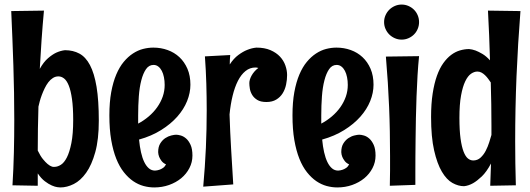

<svg xmlns="http://www.w3.org/2000/svg" viewBox="-20 -781 2301 834"><path d="M170.9 -734.9Q165 -670.9 160.6 -608.2Q156.2 -545.4 152.8 -481.9Q169.4 -511.7 188.5 -528.1Q207.5 -544.4 224.1 -552.2Q243.7 -561 262.2 -563Q297.4 -563 324.7 -548.3Q352.1 -533.7 370.8 -498.3Q389.6 -462.9 399.4 -404.1Q409.2 -345.2 409.2 -256.8Q409.2 -175.3 393.8 -119.9Q378.4 -64.5 354.2 -30.5Q330.1 3.4 300.5 18.3Q271 33.2 242.2 33.2Q239.3 33.2 229.2 32Q219.2 30.8 205.1 24.7Q190.9 18.6 174.8 6.3Q158.7 -5.9 144 -27.8V25.9L34.2 23.9Q38.6 -47.4 40.3 -118.2Q42 -189 42 -259.8Q42 -378.9 38.1 -496.3Q34.2 -613.8 28.8 -732.9ZM206.1 -57.1Q208.5 -56.2 211.2 -56.2Q213.9 -56.2 216.8 -56.2Q230 -56.2 244.4 -65.2Q258.8 -74.2 270.5 -97.2Q282.2 -120.1 290 -159.4Q297.9 -198.7 297.9 -259.8Q297.9 -314.5 292.7 -350.8Q287.6 -387.2 278.8 -409.2Q270 -431.2 258.3 -440.2Q246.6 -449.2 233.9 -449.2Q220.7 -449.2 209.7 -442.1Q198.7 -435.1 189.9 -423.6Q181.2 -412.1 174.1 -397.5Q167 -382.8 161.6 -368.4Q156.2 -354 152.6 -340.6Q148.9 -327.1 147 -317.9Q144 -221.7 144 -127Q155.3 -103.5 166.5 -89.8Q177.7 -76.2 186.5 -68.8Q196.8 -60.1 206.1 -57.1Z M815.9 -105Q815.9 -76.2 802.7 -50.8Q789.6 -25.4 767.1 -6.8Q744.6 11.7 714.4 22.5Q684.1 33.2 649.9 33.2Q627 33.2 603.5 26.9Q580.1 20.5 558.6 5.9Q537.1 -8.8 518.1 -32.7Q499 -56.6 485.1 -91.3Q471.2 -126 463.1 -172.6Q455.1 -219.2 455.1 -279.8Q455.1 -336.9 463.1 -380.9Q471.2 -424.8 485.1 -457.5Q499 -490.2 517.6 -512.5Q536.1 -534.7 557.4 -548.6Q578.6 -562.5 601.3 -568.4Q624 -574.2 646 -574.2Q678.7 -574.2 708 -563.7Q737.3 -553.2 759.3 -532.7Q781.2 -512.2 794.2 -482.2Q807.1 -452.1 807.1 -413.1Q807.1 -377.9 792.7 -342Q778.3 -306.2 750 -274.2Q721.7 -242.2 679.9 -216.1Q638.2 -189.9 584 -174.8Q586.9 -144.5 592.5 -119.6Q598.1 -94.7 606.7 -77.1Q615.2 -59.6 626.7 -49.8Q638.2 -40 653.3 -40Q663.1 -40.5 671.9 -43.5Q679.7 -45.9 687.7 -51.3Q695.8 -56.6 701.2 -66.9Q688.5 -72.8 681.6 -82Q674.8 -91.3 671.4 -99.6Q667.5 -109.4 667 -120.1Q667 -143.6 676.3 -158.2Q685.5 -172.9 698.2 -181.2Q710.9 -189.5 724.1 -192.6Q737.3 -195.8 745.1 -195.8Q753.4 -195.8 765.4 -192.4Q777.3 -189 788.6 -179.2Q799.8 -169.4 807.9 -151.6Q815.9 -133.8 815.9 -105ZM695.3 -412.1Q695.3 -429.7 692.1 -445.6Q689 -461.4 682.9 -473.1Q676.8 -484.9 667.7 -491.9Q658.7 -499 647 -499Q627 -499 614.3 -480.7Q601.6 -462.4 593.8 -432.1Q585.9 -401.9 583 -362.3Q580.1 -322.8 580.1 -279.8V-244.1Q605 -257.3 626.2 -275.4Q647.5 -293.5 662.8 -315.2Q678.2 -336.9 686.8 -361.3Q695.3 -385.7 695.3 -412.1Z M993.2 20 862.8 29.8Q870.6 -57.6 874.3 -138.9Q877.9 -220.2 877.9 -301.8Q877.9 -359.4 876.2 -417.2Q874.5 -475.1 870.1 -536.1L980 -542Q979 -531.2 978.5 -521Q978 -510.7 978 -501Q995.1 -527.3 1015.4 -542.2Q1035.6 -557.1 1053.2 -564Q1073.2 -572.3 1093.8 -574.2Q1129.4 -574.2 1154.8 -563.2Q1180.2 -552.2 1196.3 -534.9Q1212.4 -517.6 1219.7 -496.3Q1227.1 -475.1 1227.1 -455.1Q1227.1 -434.6 1222.7 -413.6Q1218.3 -392.6 1207.8 -375.7Q1197.3 -358.9 1179.9 -348.4Q1162.6 -337.9 1137.2 -337.9Q1111.8 -337.9 1097.2 -347.2Q1082.5 -356.4 1075 -369.4Q1067.4 -382.3 1065.2 -396.2Q1063 -410.2 1063 -419.9Q1063 -426.8 1065.4 -435.3Q1067.9 -443.8 1072.8 -452.6Q1077.6 -461.4 1085 -470Q1092.3 -478.5 1102.1 -485.8Q1099.1 -486.8 1095.9 -487.3Q1092.8 -487.8 1089.8 -487.8Q1065.4 -487.8 1046.4 -472.4Q1027.3 -457 1013.4 -429.7Q999.5 -402.3 990.5 -365.2Q981.4 -328.1 977.1 -284.2Q979.5 -208.5 983.9 -134.3Q988.3 -60.1 993.2 20Z M1611.3 -105Q1611.3 -76.2 1598.1 -50.8Q1585 -25.4 1562.5 -6.8Q1540 11.7 1509.8 22.5Q1479.5 33.2 1445.3 33.2Q1422.4 33.2 1398.9 26.9Q1375.5 20.5 1354 5.9Q1332.5 -8.8 1313.5 -32.7Q1294.4 -56.6 1280.5 -91.3Q1266.6 -126 1258.5 -172.6Q1250.5 -219.2 1250.5 -279.8Q1250.5 -336.9 1258.5 -380.9Q1266.6 -424.8 1280.5 -457.5Q1294.4 -490.2 1313 -512.5Q1331.5 -534.7 1352.8 -548.6Q1374 -562.5 1396.7 -568.4Q1419.4 -574.2 1441.4 -574.2Q1474.1 -574.2 1503.4 -563.7Q1532.7 -553.2 1554.7 -532.7Q1576.7 -512.2 1589.6 -482.2Q1602.5 -452.1 1602.5 -413.1Q1602.5 -377.9 1588.1 -342Q1573.7 -306.2 1545.4 -274.2Q1517.1 -242.2 1475.3 -216.1Q1433.6 -189.9 1379.4 -174.8Q1382.3 -144.5 1387.9 -119.6Q1393.6 -94.7 1402.1 -77.1Q1410.6 -59.6 1422.1 -49.8Q1433.6 -40 1448.7 -40Q1458.5 -40.5 1467.3 -43.5Q1475.1 -45.9 1483.2 -51.3Q1491.2 -56.6 1496.6 -66.9Q1483.9 -72.8 1477.1 -82Q1470.2 -91.3 1466.8 -99.6Q1462.9 -109.4 1462.4 -120.1Q1462.4 -143.6 1471.7 -158.2Q1481 -172.9 1493.7 -181.2Q1506.3 -189.5 1519.5 -192.6Q1532.7 -195.8 1540.5 -195.8Q1548.8 -195.8 1560.8 -192.4Q1572.8 -189 1584 -179.2Q1595.2 -169.4 1603.3 -151.6Q1611.3 -133.8 1611.3 -105ZM1490.7 -412.1Q1490.7 -429.7 1487.5 -445.6Q1484.4 -461.4 1478.3 -473.1Q1472.2 -484.9 1463.1 -491.9Q1454.1 -499 1442.4 -499Q1422.4 -499 1409.7 -480.7Q1397 -462.4 1389.2 -432.1Q1381.3 -401.9 1378.4 -362.3Q1375.5 -322.8 1375.5 -279.8V-244.1Q1400.4 -257.3 1421.6 -275.4Q1442.9 -293.5 1458.3 -315.2Q1473.6 -336.9 1482.2 -361.3Q1490.7 -385.7 1490.7 -412.1Z M1800.3 -685.1Q1800.3 -669.4 1794.4 -655.5Q1788.6 -641.6 1778.3 -631.3Q1768.1 -621.1 1754.2 -615Q1740.2 -608.9 1724.6 -608.9Q1709 -608.9 1695.1 -615Q1681.2 -621.1 1670.9 -631.3Q1660.6 -641.6 1654.5 -655.5Q1648.4 -669.4 1648.4 -685.1Q1648.4 -700.7 1654.5 -714.6Q1660.6 -728.5 1670.9 -738.8Q1681.2 -749 1695.1 -755.1Q1709 -761.2 1724.6 -761.2Q1740.2 -761.2 1754.2 -755.1Q1768.1 -749 1778.3 -738.8Q1788.6 -728.5 1794.4 -714.6Q1800.3 -700.7 1800.3 -685.1ZM1800.3 -537.1Q1796.4 -498.5 1793.7 -453.9Q1791 -409.2 1789.3 -362.3Q1787.6 -315.4 1786.6 -268.1Q1785.6 -220.7 1785.2 -177.7Q1784.7 -134.8 1784.4 -97.4Q1784.2 -60.1 1784.2 -33.2V22L1673.3 25.9Q1674.3 -7.8 1674.3 -39.6Q1674.3 -71.3 1674.3 -103Q1674.3 -158.2 1673.3 -210.7Q1672.4 -263.2 1670.2 -315.9Q1668 -368.7 1664.6 -422.9Q1661.1 -477.1 1656.2 -535.2Z M2240.7 -732.9Q2229.5 -590.3 2223.6 -450Q2217.8 -309.6 2217.8 -167Q2217.8 -71.8 2220.7 23.9L2109.4 25.9L2112.8 -70.8Q2093.3 -34.2 2072.8 -14.6Q2052.2 4.9 2035.2 14.6Q2015.1 25.9 1995.6 27.8Q1970.7 27.8 1945.3 13.7Q1919.9 -0.5 1899.4 -35.2Q1878.9 -69.8 1865.7 -127.7Q1852.5 -185.5 1852.5 -272.9Q1852.5 -330.6 1859.4 -374.8Q1866.2 -418.9 1877.9 -451.7Q1889.6 -484.4 1905.5 -506.6Q1921.4 -528.8 1939.7 -542.5Q1958 -556.2 1978 -562Q1998 -567.9 2017.6 -567.9Q2030.8 -566.9 2045.9 -561.5Q2058.6 -556.6 2075 -547.1Q2091.3 -537.6 2108.4 -519Q2105.5 -627.4 2099.6 -734.9ZM2114.7 -233.9Q2114.7 -328.1 2111.8 -422.9Q2106.4 -430.7 2100.3 -439Q2094.2 -447.3 2086.9 -454.3Q2079.6 -461.4 2071.3 -465.8Q2063 -470.2 2053.7 -470.2Q2040 -470.2 2026.1 -460.7Q2012.2 -451.2 2001 -428Q1989.7 -404.8 1982.7 -366.2Q1975.6 -327.6 1975.6 -269Q1975.6 -214.8 1980.5 -179.2Q1985.4 -143.6 1993.7 -122.3Q2002 -101.1 2012.7 -92.5Q2023.4 -84 2035.6 -84Q2054.2 -84 2067.6 -96.4Q2081.1 -108.9 2090.1 -126.5Q2099.1 -144 2105 -162.8Q2110.8 -181.6 2114.7 -194.8Z"/></svg>

Font: Rum Raisin
Style: Regular
Weight: 400
Designer: Astigmatic (AOETI)
Foundry: Astigmatic (AOETI)
Version: Version 1.000